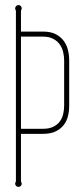

<svg xmlns="http://www.w3.org/2000/svg" viewBox="-20 -730 314 760"><path d="M63 -11.2Q65.9 -7.3 65.9 -2.9Q65.9 2.4 62.3 6.1Q58.6 9.8 53.2 9.8Q47.9 9.8 43.9 6.1Q40 2.4 40 -2.9Q40 -7.3 43 -11.2V-688Q40 -692.4 40 -696.8Q40 -702.1 43.9 -706.1Q47.9 -710 53.2 -710Q58.6 -710 62.3 -706.1Q65.9 -702.1 65.9 -696.8Q65.9 -692.4 63 -688V-605H149.9Q179.7 -605 199.5 -595.2Q219.2 -585.4 231.4 -569.3Q243.7 -553.2 248.8 -532.7Q253.9 -512.2 253.9 -491.2V-311Q253.9 -289.6 248.8 -269.5Q243.7 -249.5 231.4 -234.1Q219.2 -218.8 199.5 -209.5Q179.7 -200.2 149.9 -200.2H63ZM149.9 -220.2Q173.8 -220.2 189.9 -227.8Q206.1 -235.4 215.8 -248Q225.6 -260.7 229.7 -277.1Q233.9 -293.5 233.9 -311V-491.2Q233.9 -508.3 229.7 -525.1Q225.6 -542 215.8 -555.2Q206.1 -568.4 189.9 -576.7Q173.8 -585 149.9 -585H63V-220.2Z"/></svg>

Font: Wire One
Style: Regular
Weight: 400
Designer: Alexei Vanyashin, Gayaneh Bagdasaryan
Foundry: Cyreal Type Foundry
Version: Version 1.000